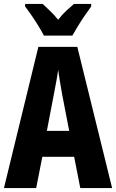

<svg xmlns="http://www.w3.org/2000/svg" viewBox="-20 -951 587 971"><path d="M386 0 355 -158H194L163 0H0L174 -714H371L547 0ZM295 -470Q288 -509 283 -539Q278 -569 274 -598Q271 -573 264.5 -538Q258 -503 252 -472L217 -289H330ZM202 -771Q193 -789 176 -817Q159 -845 140 -872.5Q121 -900 107 -918V-931H196Q211 -917 232.5 -896.5Q254 -876 274 -851Q295 -878 315.5 -897Q336 -916 354 -931H441V-918Q427 -899 408.5 -872Q390 -845 373.5 -818Q357 -791 346 -771Z"/></svg>

Font: Noto Sans Sinhala ExtraCondensed ExtraBold
Style: Regular
Weight: 800
Width: 2
Designer: Jelle Bosma - Monotype Design Team
Foundry: Monotype Imaging Inc.
Version: Version 2.006; ttfautohint (v1.8.4.7-5d5b)